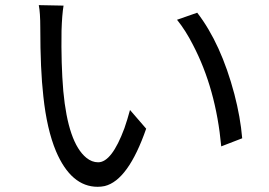

<svg xmlns="http://www.w3.org/2000/svg" viewBox="-20 -718 1040 742"><path d="M225.6 -696.3Q219.7 -661.1 217.8 -599.6Q215.8 -470.7 224.6 -366.2Q243.2 -166 313.5 -108.4Q335 -90.8 359.4 -90.8Q412.1 -90.8 460.9 -222.7Q472.7 -256.8 482.4 -293L544.9 -220.7Q475.6 -21.5 384.8 1Q371.1 3.9 357.4 3.9Q254.9 3.9 196.3 -133.8Q161.1 -217.8 147.5 -345.7Q135.7 -449.2 135.7 -610.4Q135.7 -668.9 129.9 -698.2ZM742.2 -668.9Q834 -549.8 885.7 -354.5Q909.2 -264.6 916 -183.6L835 -152.3Q814.5 -375 725.6 -544.9Q697.3 -600.6 664.1 -641.6Z"/></svg>

Font: Taipei Sans TC Beta
Style: Regular
Weight: 400
Designer: JT Foundry
Foundry: JT Foundry
Version: Version 1.000